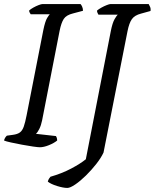

<svg xmlns="http://www.w3.org/2000/svg" viewBox="-29 -724 761 944"><path d="M167 0Q158 0 133.5 -3.5Q109 -7 79.5 -12.5Q50 -18 25 -23.5Q0 -29 -9 -33Q-8 -40 -3.5 -47Q1 -54 5 -57L34 -61Q57 -64 69 -73Q81 -82 88 -102Q95 -122 102 -158L184 -576Q193 -620 203 -636Q213 -652 216 -654H122Q120 -657 117.5 -661Q115 -665 114 -672Q121 -679 134.5 -686.5Q148 -694 161 -699Q174 -704 180 -704H367Q371 -700 375 -691Q379 -682 379 -671L330 -658Q297 -650 284.5 -631Q272 -612 264 -572L178 -132Q173 -107 164 -89.5Q155 -72 148 -66L246 -55Q252 -46 252 -33Q236 -20 211 -10Q186 0 167 0ZM302 200Q282 200 251.5 190.5Q221 181 206 169Q208 161 212 154.5Q216 148 219 145Q275 129 320.5 105Q366 81 393 59L516 -572Q524 -612 534.5 -630Q545 -648 550 -652H455Q453 -655 450.5 -660.5Q448 -666 448 -672Q456 -679 469.5 -686.5Q483 -694 496 -699Q509 -704 514 -704H702Q704 -700 708.5 -691Q713 -682 711 -670L664 -657Q633 -649 619.5 -630Q606 -611 598 -571L480 26Q468 52 444.5 82Q421 112 393.5 139Q366 166 341 183Q316 200 302 200Z"/></svg>

Font: Texturina
Style: Italic
Weight: 400
Italic angle: -11°
Designer: Guillermo Torres Carreño
Foundry: Omnibus-Type
Version: Version 1.002; ttfautohint (v1.8.3)